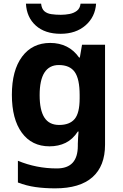

<svg xmlns="http://www.w3.org/2000/svg" viewBox="-20 -791 673 1051"><path d="M255 -556Q305 -556 345 -536Q385 -516 413 -476H417L429 -546H555V1Q555 118 486 179Q417 240 282 240Q224 240 174.5 233Q125 226 78 208V89Q179 131 291 131Q349 131 377.5 100Q406 69 406 7V-4Q406 -21 407.5 -39Q409 -57 410 -71H406Q378 -28 339 -9Q300 10 251 10Q154 10 99.5 -64.5Q45 -139 45 -272Q45 -406 101 -481Q157 -556 255 -556ZM302 -435Q250 -435 223.5 -394Q197 -353 197 -270Q197 -188 223 -147.5Q249 -107 304 -107Q361 -107 388.5 -139.5Q416 -172 416 -253V-271Q416 -359 389 -397Q362 -435 302 -435ZM506 -771Q501 -698 448 -652Q395 -606 312 -606Q226 -606 176 -651Q126 -696 122 -771H205Q208 -743 222.5 -730Q237 -717 261 -713.5Q285 -710 313 -710Q337 -710 360.5 -714.5Q384 -719 401 -732Q418 -745 421 -771Z"/></svg>

Font: Noto Sans Hanifi Rohingya
Style: Regular
Weight: 400
Designer: Monotype Design Team and DaltonMaag
Foundry: Google LLC
Version: Version 2.101